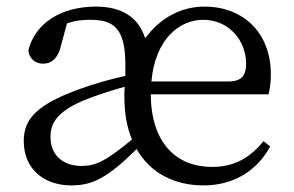

<svg xmlns="http://www.w3.org/2000/svg" viewBox="-20 -548 892 582"><path d="M227 -45C173 -45 133 -76 133 -133C133 -173 151 -212 247 -249C276 -260 318 -274 358 -285C357 -275 357 -265 357 -254C357 -204 365 -161 380 -125C301 -60 271 -45 227 -45ZM439 -301C450 -428 523 -488 596 -488C674 -488 726 -425 726 -355C726 -322 715 -301 672 -301ZM794 -262C798 -277 801 -298 801 -323C801 -449 717 -528 600 -528C528 -528 465 -493 420 -432C399 -499 345 -528 271 -528C165 -528 87 -478 66 -396C68 -372 85 -355 111 -355C136 -355 153 -371 162 -399L183 -477C208 -486 232 -488 254 -488C325 -488 360 -462 360 -352V-318C314 -308 266 -294 227 -280C91 -232 52 -187 52 -121C52 -33 116 14 196 14C260 14 305 -8 394 -96C436 -23 509 14 597 14C690 14 760 -32 799 -104L779 -120C740 -73 694 -42 623 -42C514 -42 438 -115 437 -262Z"/></svg>

Font: Noto Serif CJK JP
Style: Regular
Weight: 400
Designer: Ryoko NISHIZUKA 西塚涼子 (kana & ideographs); Frank Grießhammer (Latin, Greek & Cyrillic); Wenlong ZHANG 张文龙 (bopomofo); San
Foundry: Adobe Systems Incorporated
Version: Version 1.000;PS 1;hotconv 16.6.53;makeotf.lib2.5.65590